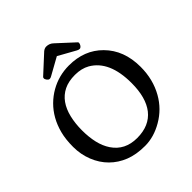

<svg xmlns="http://www.w3.org/2000/svg" viewBox="-250 -1140 1329 1329"><g transform="rotate(-45 414.5 -475.5)"><path d="M53.2 0ZM247.6 -709.5Q332.5 -757.8 431.6 -757.8Q582 -757.8 676.8 -662.1Q775.9 -562.5 775.9 -399.9Q775.9 -277.3 720.7 -179.7Q670.4 -90.8 582 -40Q497.1 9.3 410.9 9.3Q324.7 9.3 261.5 -15.9Q198.2 -41 151.9 -87.2Q105.5 -133.3 79.3 -199Q53.2 -264.6 53.2 -338.1Q53.2 -411.6 67.9 -467.8Q82.5 -523.9 108.4 -569.6Q134.3 -615.2 169.9 -650.4Q205.6 -685.5 247.6 -709.5ZM231 -158.2Q291.5 -67.9 410.6 -67.9Q530.8 -67.9 592.8 -146.5Q652.3 -223.1 652.3 -364.7Q652.3 -582 523.4 -656.2Q477.5 -682.1 414.6 -682.1Q351.6 -682.1 307.1 -660.2Q262.7 -638.2 233.9 -597.7Q205.1 -557.1 191.4 -499.5Q177.7 -441.9 177.7 -375.7Q177.7 -309.6 190.4 -254.6Q203.1 -199.7 231 -158.2ZM252.9 -797.9Q245.1 -809.6 245.1 -814.5Q245.1 -823.7 248.5 -827.1L370.6 -939.5Q391.6 -961.4 412.1 -961.4Q444.3 -961.4 466.3 -939.5L588.4 -827.1Q591.8 -823.7 591.8 -818.8Q591.8 -814 589.6 -808.6Q587.4 -803.2 584 -797.9Q574.7 -785.6 565.2 -785.6Q555.7 -785.6 544.4 -792L418 -862.3Q302.2 -798.3 291.5 -792Q280.8 -785.6 273.2 -785.6Q265.6 -785.6 261 -789.3Q256.3 -793 252.9 -797.9Z"/></g></svg>

Font: Quando
Style: Regular
Weight: 400
Version: Version 1.002